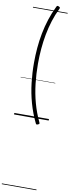

<svg xmlns="http://www.w3.org/2000/svg" viewBox="-233 -1561 931 2544"><g transform="rotate(10 233.0 -289.0)"><path d="M348 -1480Q306 -1395 277 -1303Q248 -1211 230 -1115Q212 -1019 203.5 -919.5Q195 -820 195 -719Q195 -583 210 -451Q225 -319 259 -195Q293 -71 348 44Q355 58 351.5 64Q348 70 335 75Q322 81 315.5 79Q309 77 304 66Q244 -58 208 -187.5Q172 -317 156.5 -450Q141 -583 141 -719Q141 -820 149.5 -920Q158 -1020 177 -1118.5Q196 -1217 227 -1313.5Q258 -1410 304 -1503Q309 -1514 315.5 -1516Q322 -1518 335 -1512Q348 -1506 351.5 -1500.5Q355 -1495 348 -1480ZM0 928H466V938H0ZM0 -20H466V0H0ZM0 -505H466V-500H0ZM0 -1448H466V-1438H0Z"/></g></svg>

Font: Playwrite ID Guides
Style: Regular
Weight: 400
Designer: Veronika Burian, José Scaglione
Foundry: TypeTogether
Version: Version 1.003